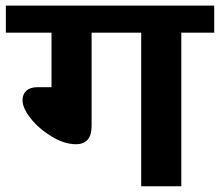

<svg xmlns="http://www.w3.org/2000/svg" viewBox="-35 -649 766 669"><path d="M457 0V-535.2H284.2V-210.4Q284.2 -146.5 229.5 -146.5Q189.5 -146.5 145 -173.3Q100.6 -200.2 72 -236.3Q43.5 -272.5 43.5 -299.8Q43.5 -320.3 56.6 -332.8Q69.8 -345.2 96.2 -345.2H144.5V-535.2H-14.6V-629.4H711.4V-535.2H596.7V0Z"/></svg>

Font: Khula Bold
Style: Regular
Weight: 700
Designer: Erin McLaughlin, Steve Matteson
Version: Version 1.000;PS 1.0;hotconv 1.0.72;makeotf.lib2.5.5900